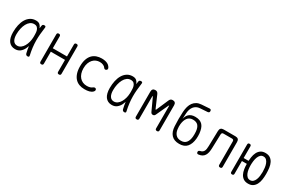

<svg xmlns="http://www.w3.org/2000/svg" viewBox="109 -1908 4582 3095"><g transform="rotate(30 2400.0 -360.0)"><path d="M246 10Q206 10 175.5 -5Q145 -20 124.5 -48Q104 -76 93.5 -117.5Q83 -159 83 -212Q83 -282 96.5 -345Q110 -408 138.5 -456Q167 -504 210.5 -532Q254 -560 313 -560Q360 -560 386 -536Q410 -513 422 -479Q425 -503 429 -528Q431 -545 440.5 -552.5Q450 -560 466 -560Q483 -560 489.5 -552.5Q496 -545 493 -528Q484 -463 478.5 -402Q473 -341 473.5 -280Q474 -219 481.5 -155.5Q489 -92 505 -21Q509 -6 503 2Q497 10 480.5 10Q464 10 454 2Q444 -6 440 -21Q424 -87 417 -146Q409 -119 397 -95Q375 -49 338 -19.5Q301 10 246 10ZM248 -55Q284 -55 313.5 -76.5Q343 -98 363.5 -133.5Q384 -169 396 -214Q406 -253 408 -294Q408 -309 409 -324Q409 -345 408 -367Q408 -401 399.5 -429.5Q391 -458 371.5 -476.5Q352 -495 314 -495Q275 -495 244 -472Q213 -449 191.5 -409Q170 -369 158.5 -317.5Q147 -266 147 -209Q147 -136 173 -95.5Q199 -55 248 -55Z M736 10Q719 10 711.5 2Q704 -6 704 -22V-528Q704 -544 712 -552Q720 -560 736 -560Q753 -560 760.5 -552Q768 -544 768 -528V-307H1032V-528Q1032 -544 1039.5 -552Q1047 -560 1064 -560Q1081 -560 1088.5 -552Q1096 -544 1096 -528V-22Q1096 -6 1088 2Q1080 10 1064 10Q1047 10 1039.5 2Q1032 -6 1032 -22V-243H768V-22Q768 -6 760.5 2Q753 10 736 10Z M1293 -277Q1293 -352 1311.5 -406Q1330 -460 1362.5 -494Q1395 -528 1440 -544Q1485 -560 1536 -560Q1570 -560 1596.5 -554.5Q1623 -549 1642 -539.5Q1661 -530 1674 -518Q1687 -506 1695 -493Q1709 -470 1704.5 -456.5Q1700 -443 1687 -436Q1674 -429 1662 -433Q1650 -437 1641 -451Q1630 -469 1602 -482Q1574 -495 1537 -495Q1502 -495 1469.5 -481.5Q1437 -468 1412 -440.5Q1387 -413 1372 -372Q1357 -331 1357 -275Q1357 -223 1371 -182Q1385 -141 1409.5 -113Q1434 -85 1468 -70Q1502 -55 1544 -55Q1576 -55 1602 -62.5Q1628 -70 1645 -85Q1656 -94 1670 -96Q1684 -98 1695 -88Q1700 -83 1702 -77Q1704 -71 1703.5 -64Q1703 -57 1699.5 -49.5Q1696 -42 1689 -35Q1677 -22 1661 -13.5Q1645 -5 1626 0.5Q1607 6 1584.5 8Q1562 10 1536 10Q1483 10 1438 -7Q1393 -24 1361 -59Q1329 -94 1311 -148Q1293 -202 1293 -277Z M2046 10Q2006 10 1975.5 -5Q1945 -20 1924.5 -48Q1904 -76 1893.5 -117.5Q1883 -159 1883 -212Q1883 -282 1896.5 -345Q1910 -408 1938.5 -456Q1967 -504 2010.5 -532Q2054 -560 2113 -560Q2160 -560 2186 -536Q2210 -513 2222 -479Q2225 -503 2229 -528Q2231 -545 2240.5 -552.5Q2250 -560 2266 -560Q2283 -560 2289.5 -552.5Q2296 -545 2293 -528Q2284 -463 2278.5 -402Q2273 -341 2273.5 -280Q2274 -219 2281.5 -155.5Q2289 -92 2305 -21Q2309 -6 2303 2Q2297 10 2280.5 10Q2264 10 2254 2Q2244 -6 2240 -21Q2224 -87 2217 -146Q2209 -119 2197 -95Q2175 -49 2138 -19.5Q2101 10 2046 10ZM2048 -55Q2084 -55 2113.5 -76.5Q2143 -98 2163.5 -133.5Q2184 -169 2196 -214Q2206 -253 2208 -294Q2208 -309 2209 -324Q2209 -345 2208 -367Q2208 -401 2199.5 -429.5Q2191 -458 2171.5 -476.5Q2152 -495 2114 -495Q2075 -495 2044 -472Q2013 -449 1991.5 -409Q1970 -369 1958.5 -317.5Q1947 -266 1947 -209Q1947 -136 1973 -95.5Q1999 -55 2048 -55Z M2921 -22Q2921 -6 2913 2Q2905 10 2888.5 10Q2872 10 2864 2Q2856 -6 2856 -22V-432Q2856 -446 2854 -447H2853Q2850 -446 2843 -432L2742 -213Q2735 -198 2725.5 -190.5Q2716 -183 2700 -183Q2684 -183 2674.5 -190.5Q2665 -198 2658 -213L2557 -432Q2549 -447 2546.5 -447Q2544 -447 2544 -432V-22Q2544 -6 2536 2Q2528 10 2511.5 10Q2495 10 2487 2Q2479 -6 2479 -22V-488Q2479 -519 2494 -534.5Q2509 -550 2537 -550Q2549 -550 2558 -547.5Q2567 -545 2574.5 -539.5Q2582 -534 2587 -526Q2592 -518 2597 -508L2690 -293Q2697 -278 2700 -278Q2703 -278 2710 -293L2803 -508Q2812 -529 2825.5 -539.5Q2839 -550 2863 -550Q2891 -550 2906 -534.5Q2921 -519 2921 -488Z M3443 -665 3308 -656Q3270 -654 3241.5 -638.5Q3213 -623 3194 -598Q3175 -573 3165 -540Q3155 -507 3153 -468L3148 -366Q3154 -393 3165 -417Q3176 -441 3195.5 -459.5Q3215 -478 3243.5 -488.5Q3272 -499 3311 -499Q3359 -499 3393 -486Q3427 -473 3449.5 -447.5Q3472 -422 3484.5 -384Q3497 -346 3502 -297Q3504 -274 3504 -249Q3504 -224 3502 -201Q3492 -102 3444 -46Q3396 10 3301 10Q3204 10 3153.5 -45.5Q3103 -101 3098 -201Q3094 -268 3094 -334.5Q3094 -401 3098 -468Q3101 -523 3114 -568Q3127 -613 3151.5 -645.5Q3176 -678 3212 -697.5Q3248 -717 3298 -720L3443 -730Q3459 -731 3467 -722.5Q3475 -714 3475 -698Q3475 -681 3467 -674Q3459 -667 3443 -665ZM3301 -48Q3365 -48 3397.5 -88.5Q3430 -129 3437 -201Q3439 -224 3439 -249Q3439 -274 3437 -297Q3431 -368 3399.5 -404.5Q3368 -441 3301 -441Q3268 -441 3243 -428.5Q3218 -416 3201.5 -393.5Q3185 -371 3175 -341.5Q3165 -312 3161 -277Q3158 -254 3159 -229Q3160 -204 3163 -181Q3170 -122 3204 -85Q3238 -48 3301 -48Z M3740 -483Q3741 -517 3757.5 -533.5Q3774 -550 3808 -550H4029Q4063 -550 4079.5 -533.5Q4096 -517 4096 -483V-22Q4096 -6 4088 2Q4080 10 4064 10Q4047 10 4039 2Q4031 -6 4031 -22V-457Q4031 -474 4022.5 -482.5Q4014 -491 3998 -491H3839Q3822 -491 3814 -482.5Q3806 -474 3805 -457L3797 -197Q3796 -154 3789 -119.5Q3782 -85 3766 -59Q3750 -33 3723.5 -17.5Q3697 -2 3657 3Q3641 5 3632 -3Q3623 -11 3623 -28Q3623 -42 3630 -49Q3637 -56 3652 -60Q3677 -65 3692.5 -76.5Q3708 -88 3717 -105.5Q3726 -123 3729 -146.5Q3732 -170 3733 -197Z M4317 -530V-313H4408Q4410 -348 4415 -381Q4423 -434 4443 -473.5Q4463 -513 4497 -536.5Q4531 -560 4584 -560Q4637 -560 4671.5 -537Q4706 -514 4726 -474.5Q4746 -435 4753 -382.5Q4760 -330 4760 -271Q4760 -214 4752 -162.5Q4744 -111 4723.5 -73Q4703 -35 4669.5 -12.5Q4636 10 4583.5 10Q4531 10 4497 -12.5Q4463 -35 4443 -73Q4423 -111 4415 -163Q4408 -207 4408 -257H4317V-20Q4317 -5 4309.5 2.5Q4302 10 4286.5 10Q4271 10 4263.5 2.5Q4256 -5 4256 -21V-529Q4256 -545 4263.5 -552.5Q4271 -560 4286.5 -560Q4302 -560 4309.5 -552.5Q4317 -545 4317 -530ZM4584 -55Q4616 -55 4638 -75Q4660 -95 4672.5 -126.5Q4685 -158 4690 -196.5Q4695 -235 4695 -271Q4695 -308 4690 -348Q4685 -388 4672.5 -420.5Q4660 -453 4638.5 -474Q4617 -495 4583.5 -495Q4550 -495 4528.5 -474Q4507 -453 4494.5 -420Q4482 -387 4477 -347.5Q4472 -308 4472 -271Q4472 -235 4477 -196.5Q4482 -158 4495 -126.5Q4508 -95 4529.5 -75Q4551 -55 4584 -55Z"/></g></svg>

Font: Maple Mono NL ExtraLight
Style: Regular
Weight: 275
Monospace: yes
Designer: subframe7536
Version: Version 7.000